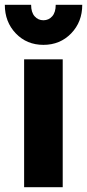

<svg xmlns="http://www.w3.org/2000/svg" viewBox="-50 -776 361 796"><path d="M210 0H50V-530H210ZM-30 -756H79Q79 -725 93.5 -708.5Q108 -692 130 -692Q152 -692 166.5 -708.5Q181 -725 181 -756H291Q291 -685 245 -637.5Q199 -590 130 -590Q61 -590 15.5 -637.5Q-30 -685 -30 -756Z"/></svg>

Font: Roundo
Style: Bold
Weight: 700
Designer: Namrata Goyal (Gurmukhi), Shiva Nallaperumal (Latin)
Foundry: Indian Type Foundry
Version: Version 1.000;PS 1.0;hotconv 1.0.88;makeotf.lib2.5.647800